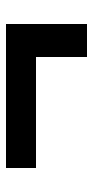

<svg xmlns="http://www.w3.org/2000/svg" viewBox="145 -595 310 640"><g transform="rotate(-90 300.0 -275.0)"><path d="M430 -140V-310H60V-410H540V-140Z"/></g></svg>

Font: Martian Mono Condensed
Style: Regular
Weight: 400
Width: 3
Designer: Roman Shamin
Foundry: Evil Martians
Version: Version 1.000